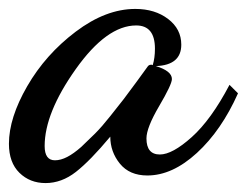

<svg xmlns="http://www.w3.org/2000/svg" viewBox="-46 -363 553 430"><path d="M-26 -41Q-26 -99 15 -170Q56 -241 123.5 -292Q191 -343 257 -343Q301 -343 330.5 -320.5Q360 -298 360 -263Q360 -217 303 -215Q339 -204 339 -186Q339 -174 310.5 -125.5Q282 -77 282 -53Q282 -17 312 -17Q340 -17 383.5 -56Q427 -95 468 -173L487 -154Q450 -71 395 -20.5Q340 30 284 30Q244 30 222.5 3.5Q201 -23 201 -57Q156 -3 124 22Q92 47 56 47Q21 47 -2.5 24Q-26 1 -26 -41ZM54 -36Q54 -4 77 -4Q90 -4 104.5 -11.5Q119 -19 136 -34L167 -64Q182 -79 201 -103L231 -141L260 -180L284 -213Q287 -218 292 -218H294L296 -217Q301 -233 301 -254Q301 -306 259 -306Q193 -306 123.5 -208Q54 -110 54 -36Z"/></svg>

Font: TypoPRO Dancing Script
Style: Bold
Weight: 700
Designer: Pablo Impallari
Foundry: Pablo Impallari. www.impallari.com Igino Marini. www.ikern.com
Version: Version 1.002